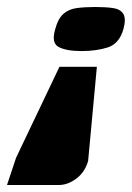

<svg xmlns="http://www.w3.org/2000/svg" viewBox="-62 -407 377 549"><path d="M215 -216 190 53Q181 85 156.5 103.5Q132 122 106 122H-42L-16 44L108 -216ZM291 -324Q279 -282 246.5 -271.5Q214 -261 171 -261Q128 -261 106 -272.5Q84 -284 96 -324Q104 -354 119.5 -367.5Q135 -381 158 -384Q181 -387 211 -387Q240 -387 261 -384Q282 -381 290.5 -367.5Q299 -354 291 -324Z"/></svg>

Font: Genos Black
Style: Italic
Weight: 900
Italic angle: -8°
Version: Version 1.010